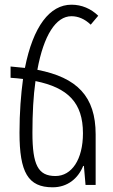

<svg xmlns="http://www.w3.org/2000/svg" viewBox="-20 -787 479 817"><path d="M387 -215C387 -377 308 -457 139 -490C166 -637 218 -718 284 -718C312 -718 340 -707 366 -682L398 -720C367 -750 328 -767 284 -767C192 -767 121 -675 86 -498C67 -500 47 -502 25 -504V-456C44 -455 61 -453 78 -451C69 -385 63 -308 63 -222C63 -54 99 10 204 10C267 10 312 -27 334 -81H337L344 0H387ZM118 -222C118 -305 122 -379 131 -442C269 -414 333 -350 333 -220C333 -108 285 -38 216 -38C142 -38 118 -85 118 -222Z"/></svg>

Font: Noto Sans Armenian Condensed Light
Style: Regular
Weight: 300
Width: 3
Designer: Monotype Design Team
Foundry: Monotype Imaging Inc.
Version: Version 2.008